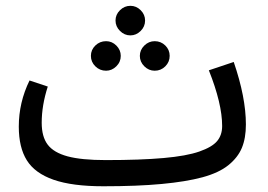

<svg xmlns="http://www.w3.org/2000/svg" viewBox="-20 -629 924 663"><path d="M430.2 -506.8Q409.7 -506.8 394.3 -522.2Q378.9 -537.6 378.9 -558.1Q378.9 -578.6 394.3 -593.8Q409.7 -608.9 430.2 -608.9Q450.7 -608.9 465.8 -593.8Q481 -578.6 481 -558.1Q481 -537.1 465.6 -522Q450.2 -506.8 430.2 -506.8ZM346.2 -384.8Q324.7 -384.8 309.3 -399.9Q293.9 -415 293.9 -436Q293.9 -457 309.3 -471.9Q324.7 -486.8 346.2 -486.8Q366.7 -486.8 381.8 -471.7Q397 -456.5 397 -436Q397 -415 381.6 -399.9Q366.2 -384.8 346.2 -384.8ZM514.2 -486.8Q535.6 -486.8 550.8 -471.9Q565.9 -457 565.9 -436Q565.9 -415 550.8 -399.9Q535.6 -384.8 514.2 -384.8Q493.7 -384.8 478.3 -400.1Q462.9 -415.5 462.9 -436Q462.9 -456.5 478.3 -471.7Q493.7 -486.8 514.2 -486.8ZM787.1 -415Q829.1 -292.5 829.1 -199.2Q829.1 -151.9 815.2 -118.4Q801.3 -85 768.6 -58.6Q735.8 -32.2 679 -16.8Q622.1 -1.5 538.3 6.3Q454.6 14.2 336.9 14.2Q229.5 14.2 165 -8.3Q100.6 -30.8 72.8 -75.2Q44.9 -119.6 44.9 -191.9Q44.9 -275.4 82 -351.1L145 -330.1Q124 -265.1 124 -205.1Q124 -156.7 144.8 -129.4Q165.5 -102.1 213.4 -89.1Q261.2 -76.2 345.2 -76.2Q465.8 -76.2 544.9 -83.3Q624 -90.3 668.2 -105.7Q712.4 -121.1 729.7 -141.8Q747.1 -162.6 747.1 -193.8Q747.1 -271 701.2 -386.2Z"/></svg>

Font: FiraGO
Style: Regular
Weight: 400
Designer: bBox Type
Foundry: bBox Type GmbH
Version: Version 1.001;PS 001.001;hotconv 1.0.88;makeotf.lib2.5.64775